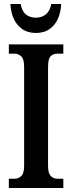

<svg xmlns="http://www.w3.org/2000/svg" viewBox="-20 -935 358 955"><path d="M24 0V-46H52Q71 -46 85.5 -59Q100 -72 100 -110V-602Q100 -642 85.5 -655Q71 -668 52 -668H24V-714H295V-668H266Q244 -668 231.5 -655Q219 -642 219 -601V-111Q219 -73 232.5 -59.5Q246 -46 266 -46H295V0ZM158 -771Q117 -771 89 -791.5Q61 -812 47 -845Q33 -878 32 -915H83Q89 -879 109 -863Q129 -847 158 -847Q187 -847 207.5 -863Q228 -879 235 -915H284Q283 -878 269.5 -845Q256 -812 228 -791.5Q200 -771 158 -771Z"/></svg>

Font: Noto Serif ExtraCondensed SemiBold
Style: Regular
Weight: 600
Width: 2
Designer: Monotype Design Team
Foundry: Monotype Imaging Inc.
Version: Version 2.015; ttfautohint (v1.8.4.7-5d5b)